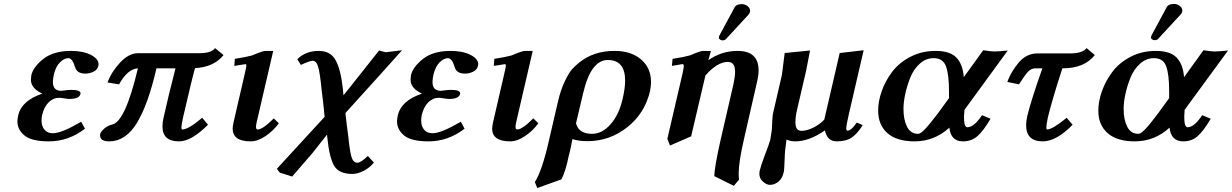

<svg xmlns="http://www.w3.org/2000/svg" viewBox="-20 -702 6224 970"><path d="M192.9 -121.1Q189.9 -106 189.9 -92.8Q189.9 -64 205.1 -46.4Q220.2 -28.8 247.1 -28.8Q291 -28.8 390.1 -86.9L409.2 -51.8Q326.2 12.2 227.1 12.2Q140.1 12.2 104 -17.3Q67.9 -46.9 67.9 -88.9Q67.9 -100.1 71.8 -118.2Q87.9 -193.4 193.8 -229Q135.7 -255.9 136.2 -299.8Q136.2 -305.7 138.2 -321.8Q147.9 -363.8 199 -404.3Q250 -444.8 338.9 -444.8Q399.9 -444.8 439 -424.8Q478 -404.8 478 -377Q478 -373 477.1 -370.1Q472.2 -349.1 452.1 -339.6Q432.1 -330.1 411.1 -330.1Q368.2 -330.1 358.9 -363.8Q345.7 -407.7 325.2 -408.2Q305.2 -408.2 283.7 -387.7Q262.2 -367.2 252 -325.2Q247.1 -300.3 247.1 -288.1Q247.1 -243.2 289.1 -243.2Q292 -244.1 296.9 -244.1Q324.7 -248 340.8 -248Q386.7 -248 387.2 -230Q387.2 -228 386.2 -227.1Q381.3 -202.1 330.1 -202.1Q327.1 -202.1 322.5 -202.6Q317.9 -203.1 312 -204.1Q306.2 -205.1 303.2 -205.1Q288.1 -208 279.8 -208Q249 -208 225.8 -185.1Q202.6 -162.1 192.9 -121.1Z M983.4 -433.1Q1049.3 -433.1 1066.4 -459L1109.4 -423.8Q1060.5 -362.8 965.3 -357.9Q953.1 -316.9 904.8 -108.9Q897 -71.8 896.5 -59.1Q896.5 -47.9 901.4 -47.9Q931.2 -47.9 1001.5 -106.9L1030.8 -71.8Q946.8 12.2 884.8 12.2Q800.8 12.2 800.8 -63Q800.8 -85.9 806.6 -108.9Q831.5 -220.7 866.7 -356.9H770.5Q727.5 -170.9 670.7 -79.3Q613.8 12.2 531.7 12.2Q485.8 12.2 485.4 -18.1Q485.4 -20 485.8 -22Q486.3 -23.9 486.3 -25.9Q490.2 -37.1 506.3 -52Q522.5 -66.9 548.3 -73.2Q613.3 -89.4 676.8 -356.9Q625 -354 581.5 -275.9L523.4 -285.2Q541.5 -336.9 585.9 -385Q630.4 -433.1 676.8 -433.1Z M1360.4 -444.8 1276.4 -83Q1273.4 -68.8 1273.4 -61Q1273.4 -47.9 1281.7 -47.9Q1307.6 -47.9 1363.3 -104L1388.7 -79.1Q1360.8 -41 1321.3 -14.4Q1281.7 12.2 1246.6 12.2Q1155.8 12.2 1155.3 -51.8Q1155.3 -60.5 1159.7 -83L1218.3 -336.9Q1224.1 -361.8 1224.6 -371.1Q1224.6 -377.9 1219.7 -377.9Q1217.8 -377.9 1163.6 -369.1L1166.5 -404.8Q1223.6 -413.6 1253.4 -421.9Q1258.3 -423.8 1264.4 -426.5Q1270.5 -429.2 1278.1 -432.1Q1285.6 -435.1 1288.6 -436Q1310.5 -444.8 1323.7 -444.8Z M1605 -247.1Q1597.2 -328.1 1588.1 -361.6Q1579.1 -395 1560.1 -395Q1544.9 -395 1500 -374L1481.9 -402.8Q1523.9 -444.8 1591.3 -444.8Q1649.4 -444.8 1675.3 -398.4Q1701.2 -352.1 1711.9 -255.9Q1712.9 -247.1 1715.3 -220.2Q1741.2 -253.4 1802.7 -330.3Q1864.3 -407.2 1895 -446.8L1929.2 -438Q1973.1 -443.8 2011.2 -448.2L1905.3 -330.1L1725.1 -130.9Q1727.1 -111.8 1731.7 -73Q1736.3 -34.2 1739.3 -15.1Q1748 69.8 1757.1 95Q1766.1 120.1 1785.2 120.1Q1803.2 120.1 1838.4 85.9L1869.1 119.1Q1847.2 146 1816.7 161.4Q1786.1 176.8 1760.3 176.8Q1693.4 176.8 1668.7 136.5Q1644 96.2 1633.3 -8.8L1632.3 -22Q1606.4 10.3 1556.2 74.2L1456.1 189.9L1393.1 169.9L1378.9 150.9L1392.1 136.2L1620.1 -111.8Q1613.8 -179.7 1605 -247.1Z M2110.8 -121.1Q2107.9 -106 2107.9 -92.8Q2107.9 -64 2123 -46.4Q2138.2 -28.8 2165 -28.8Q2209 -28.8 2308.1 -86.9L2327.1 -51.8Q2244.1 12.2 2145 12.2Q2058.1 12.2 2022 -17.3Q1985.8 -46.9 1985.8 -88.9Q1985.8 -100.1 1989.7 -118.2Q2005.9 -193.4 2111.8 -229Q2053.7 -255.9 2054.2 -299.8Q2054.2 -305.7 2056.2 -321.8Q2065.9 -363.8 2116.9 -404.3Q2168 -444.8 2256.8 -444.8Q2317.9 -444.8 2356.9 -424.8Q2396 -404.8 2396 -377Q2396 -373 2395 -370.1Q2390.1 -349.1 2370.1 -339.6Q2350.1 -330.1 2329.1 -330.1Q2286.1 -330.1 2276.9 -363.8Q2263.7 -407.7 2243.2 -408.2Q2223.1 -408.2 2201.7 -387.7Q2180.2 -367.2 2169.9 -325.2Q2165 -300.3 2165 -288.1Q2165 -243.2 2207 -243.2Q2210 -244.1 2214.8 -244.1Q2242.7 -248 2258.8 -248Q2304.7 -248 2305.2 -230Q2305.2 -228 2304.2 -227.1Q2299.3 -202.1 2248 -202.1Q2245.1 -202.1 2240.5 -202.6Q2235.8 -203.1 2230 -204.1Q2224.1 -205.1 2221.2 -205.1Q2206.1 -208 2197.8 -208Q2167 -208 2143.8 -185.1Q2120.6 -162.1 2110.8 -121.1Z M2671.4 -444.8 2587.4 -83Q2584.5 -68.8 2584.5 -61Q2584.5 -47.9 2592.8 -47.9Q2618.7 -47.9 2674.3 -104L2699.7 -79.1Q2671.9 -41 2632.3 -14.4Q2592.8 12.2 2557.6 12.2Q2466.8 12.2 2466.3 -51.8Q2466.3 -60.5 2470.7 -83L2529.3 -336.9Q2535.2 -361.8 2535.6 -371.1Q2535.6 -377.9 2530.8 -377.9Q2528.8 -377.9 2474.6 -369.1L2477.5 -404.8Q2534.7 -413.6 2564.5 -421.9Q2569.3 -423.8 2575.4 -426.5Q2581.5 -429.2 2589.1 -432.1Q2596.7 -435.1 2599.6 -436Q2621.6 -444.8 2634.8 -444.8Z M3125 -200.2Q3138.2 -255.4 3138.2 -294.9Q3138.2 -398.9 3050.3 -398.9Q2965.3 -398.9 2926.3 -231.9L2890.1 -79.1Q2903.3 -25.9 2971.2 -25.9Q3022 -25.9 3064.5 -74Q3106.9 -122.1 3125 -200.2ZM2816.4 204.1 2694.3 248 2682.1 217.8Q2719.2 160.6 2754.4 2.9L2798.3 -186Q2812.5 -248 2833.3 -291Q2854 -334 2868.2 -350.1Q2882.3 -366.2 2906.2 -386.2Q2980.5 -445.3 3085 -444.8Q3168.9 -444.8 3219 -401.4Q3269 -357.9 3269 -288.1Q3269 -269 3264.2 -242.2Q3237.3 -128.4 3148.2 -58.6Q3059.1 11.2 2948.2 11.2Q2905.3 11.2 2872.1 1Q2869.1 12.2 2865.2 36.1Q2861.3 56.2 2853 86.9Q2837.4 164.1 2816.4 204.1Z M3571.8 -444.8 3558.6 -397.9Q3625.5 -444.8 3706.5 -444.8Q3812.5 -444.8 3812.5 -346.2Q3812.5 -320.3 3803.7 -284.2L3738.8 0Q3711.9 116.2 3711.9 173.8Q3711.9 195.8 3713.9 205.1L3687.5 236.8L3588.9 188Q3588.9 144 3621.6 0L3685.5 -276.9Q3693.4 -314 3693.8 -339.8Q3693.8 -388.7 3657.7 -389.2Q3603.5 -389.2 3543.9 -320.8L3471.7 -13.2L3364.7 33.2L3351.6 -1L3429.7 -336.9Q3434.6 -361.8 3434.6 -367.2Q3434.6 -378.4 3428.7 -377.9Q3424.8 -377.9 3419.7 -377Q3414.6 -376 3401.6 -373.5Q3388.7 -371.1 3374.5 -369.1L3377.9 -404.8Q3435.1 -413.6 3464.8 -421.9L3499.5 -436Q3521.5 -444.8 3534.7 -444.8ZM3728.5 -681.2Q3743.7 -681.2 3756.6 -671.1Q3769.5 -661.1 3769.5 -647.9V-644Q3767.6 -634.3 3760.7 -627L3647.9 -504.9Q3642.1 -498 3629.9 -498Q3624 -498 3617.9 -502Q3611.8 -505.9 3611.8 -511.2Q3611.8 -517.1 3614.7 -522.9L3691.9 -666Q3699.7 -681.2 3728.5 -681.2Z M3869.6 231.9Q3853.5 231.9 3835 216.1Q3816.4 200.2 3816.4 175.8Q3816.4 167 3817.4 163.1Q3824.2 134.3 3840.3 91.8Q3867.2 22 3871.6 3.9Q3873.5 -3.9 3879.4 -45.9Q3880.4 -54.7 3881.3 -86.4Q3882.3 -118.2 3887.2 -137.2L3930.2 -323.2L3944.3 -434.1L4072.3 -446.8Q4059.1 -375 4052.2 -342.8L4007.3 -149.9Q3998.5 -111.8 3998.5 -85Q3998.5 -41 4028.3 -41Q4057.1 -41 4089.8 -57.6Q4122.6 -74.2 4144.5 -98.1L4222.2 -434.1L4343.3 -448.2L4268.6 -126Q4255.4 -67.9 4255.4 -54.2Q4255.4 -42 4261.2 -42Q4281.2 -42 4308.6 -83L4338.4 -69.8Q4312.5 -27.8 4283.9 -7.8Q4255.4 12.2 4207.3 12.2Q4159.2 12.2 4147.5 -43Q4067.4 12.2 3997.6 12.2Q3972.7 12.2 3953.6 2.9Q3944.8 61 3944.3 96.2Q3942.4 157.2 3939.5 168Q3932.6 198.7 3913.1 215.3Q3893.6 231.9 3869.6 231.9Z M4706.5 -444.8Q4779.8 -444.8 4812 -410.9Q4844.2 -377 4849.1 -312L4947.3 -448.2Q4984.4 -442.4 5003.4 -441.9Q5023.4 -441.9 5071.3 -446.8L4852.5 -147Q4850.6 -123 4850.1 -111.8Q4850.1 -58.6 4867.2 -59.1Q4900.4 -59.1 4941.4 -120.1L4984.4 -102.1Q4947.3 -39.1 4917.2 -13.4Q4887.2 12.2 4845.2 12.2Q4783.2 12.2 4776.4 -57.1Q4701.2 11.7 4601.1 12.2Q4510.3 12.2 4463.4 -29.3Q4416.5 -70.8 4416.5 -143.1Q4416.5 -189.9 4434.3 -241Q4452.1 -292 4486.8 -338.4Q4521.5 -384.8 4579.1 -414.8Q4636.7 -444.8 4706.5 -444.8ZM4774.4 -206.1V-241.2Q4774.4 -325.2 4759.3 -366.7Q4744.1 -408.2 4697.3 -408.2Q4658.2 -408.2 4627.2 -380.6Q4596.2 -353 4579.3 -311Q4562.5 -269 4553.5 -227.5Q4544.4 -186 4544.4 -151.9Q4544.4 -97.7 4562.3 -61.8Q4580.1 -25.9 4618.2 -25.9Q4627 -25.9 4641.1 -37.8Q4655.3 -49.8 4677.2 -76.9Q4699.2 -104 4713.4 -122.6Q4727.5 -141.1 4755.4 -180.2Z M5220.2 -432.1H5384.8Q5449.7 -432.1 5469.2 -459L5511.2 -423.8Q5458 -356.9 5350.1 -356.9H5347.2Q5298.3 -208 5273.9 -108.9Q5266.1 -68.8 5266.1 -58.1Q5266.1 -48.3 5270 -47.9Q5296.9 -47.9 5369.1 -106.9L5398.9 -71.8Q5316.9 12.2 5248 12.2Q5164.1 12.2 5164.1 -69.8Q5164.1 -86.9 5168.9 -111.8Q5187 -189 5246.1 -356.9H5212.9Q5190.9 -356.9 5175.5 -341.6Q5160.2 -326.2 5127.9 -275.9L5068.8 -288.1Q5088.9 -342.3 5127.9 -387.2Q5167 -432.1 5220.2 -432.1Z M5818.8 -444.8Q5892.1 -444.8 5924.6 -410.9Q5957 -377 5961.9 -312L6060.1 -448.2Q6097.2 -442.4 6115.7 -441.9Q6135.7 -441.9 6184.1 -446.8L5964.8 -147Q5962.9 -123 5962.9 -111.8Q5962.9 -58.6 5980 -59.1Q6013.2 -59.1 6053.7 -120.1L6096.7 -102.1Q6059.6 -39.1 6029.8 -13.4Q6000 12.2 5958 12.2Q5896 12.2 5888.7 -57.1Q5813.5 11.7 5713.9 12.2Q5623 12.2 5575.9 -29.3Q5528.8 -70.8 5528.8 -143.1Q5528.8 -189.9 5546.9 -241Q5564.9 -292 5599.4 -338.4Q5633.8 -384.8 5691.4 -414.8Q5749 -444.8 5818.8 -444.8ZM5886.7 -206.1V-241.2Q5886.7 -325.2 5871.8 -366.7Q5856.9 -408.2 5810.1 -408.2Q5771 -408.2 5740 -380.6Q5709 -353 5691.9 -311Q5674.8 -269 5665.8 -227.5Q5656.7 -186 5656.7 -151.9Q5656.7 -97.7 5674.8 -61.8Q5692.9 -25.9 5731 -25.9Q5739.7 -25.9 5753.9 -37.8Q5768.1 -49.8 5790 -76.9Q5812 -104 5825.9 -122.6Q5839.8 -141.1 5867.7 -180.2ZM5912.1 -682.1Q5927.2 -682.1 5940.2 -672.1Q5953.1 -662.1 5953.1 -648.9V-645Q5951.2 -635.3 5943.8 -627.9L5831.1 -505.9Q5825.2 -499 5813 -499Q5807.1 -499 5801 -502.9Q5794.9 -506.8 5794.9 -512.2Q5794.9 -518.1 5797.9 -523.9L5875 -667Q5883.3 -682.1 5912.1 -682.1Z"/></svg>

Font: Linux Libertine
Style: Semibold Italic
Weight: 600
Italic angle: -11.5°
Designer: Philipp H. Poll
Foundry: Philipp H. Poll
Version: Version 5.1.2 ; ttfautohint (v0.9)